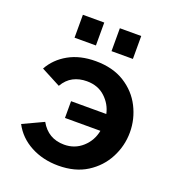

<svg xmlns="http://www.w3.org/2000/svg" viewBox="-134 -826 843 937"><g transform="rotate(20 288.0 -357.5)"><path d="M274 9Q194 9 130.5 -25Q67 -59 35 -120L142 -170Q183 -97 266 -97Q321 -97 360.5 -132.5Q400 -168 410 -221H226V-308H409Q399 -356 361.5 -391Q324 -426 266 -426Q227 -426 196 -410Q165 -394 144 -358L43 -411Q74 -467 133 -500Q192 -533 273 -533Q362 -533 423.5 -494.5Q485 -456 516.5 -394Q548 -332 548 -263Q548 -193 515.5 -130.5Q483 -68 422 -29.5Q361 9 274 9ZM136 -605V-724H247V-605ZM328 -605V-724H439V-605Z"/></g></svg>

Font: Raleway
Style: Bold
Weight: 700
Designer: Matt McInerney, Pablo Impallari, Rodrigo Fuenzalida
Foundry: Matt McInerney, Pablo Impallari, Rodrigo Fuenzalida
Version: Version 4.026